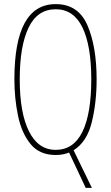

<svg xmlns="http://www.w3.org/2000/svg" viewBox="-20 -744 540 934"><path d="M427 170 338 -13Q403 -54 426.5 -149.5Q450 -245 450 -358Q450 -517 405.5 -620.5Q361 -724 251 -724Q50 -724 50 -358Q50 -266 67.5 -181.5Q85 -97 128.5 -43.5Q172 10 251 10Q287 10 316 -2L397 170ZM76 -358Q76 -520 119 -609.5Q162 -699 251 -699Q338 -699 381 -610.5Q424 -522 424 -358Q424 -191 381 -103Q338 -15 251 -15Q166 -15 121 -105Q76 -195 76 -358Z"/></svg>

Font: Noto Sans Mono UI Condensed Thin
Style: Regular
Weight: 250
Width: 3
Designer: Monotype Design team
Foundry: Monotype Imaging Inc.
Version: 1.000